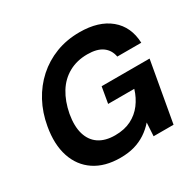

<svg xmlns="http://www.w3.org/2000/svg" viewBox="-156 -888 1098 1075"><g transform="rotate(-30 393.5 -350.0)"><path d="M330 12Q230 12 163.5 -32.5Q97 -77 70.5 -157.5Q44 -238 63 -345Q77 -426 113 -493Q149 -560 203.5 -609Q258 -658 328 -685Q398 -712 481 -712Q605 -712 676.5 -652.5Q748 -593 752 -488H597Q589 -533 554.5 -558Q520 -583 457 -583Q390 -583 337.5 -554Q285 -525 252 -471.5Q219 -418 205 -344Q192 -270 207.5 -218Q223 -166 263.5 -139Q304 -112 367 -112Q427 -112 471 -134Q515 -156 544.5 -195Q574 -234 589 -284H420L438 -388H748L679 0H550L555 -86Q528 -55 494.5 -33Q461 -11 421 0.5Q381 12 330 12Z"/></g></svg>

Font: DM Sans 9pt ExtraBold
Style: Italic
Weight: 800
Italic angle: -10°
Version: Version 4.004;gftools[0.9.30]